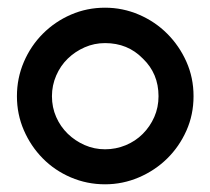

<svg xmlns="http://www.w3.org/2000/svg" viewBox="-20 -474 547 499"><path d="M253 -454Q299 -454 341 -436Q383 -418 414.5 -386.5Q446 -355 464.5 -313.5Q483 -272 483 -224Q483 -176 464.5 -134.5Q446 -93 414.5 -62Q383 -31 341 -13Q299 5 253 5Q206 5 164 -13Q122 -31 91 -62.5Q60 -94 42 -135.5Q24 -177 24 -224Q24 -271 42 -313Q60 -355 91.5 -386.5Q123 -418 164.5 -436Q206 -454 253 -454ZM351 -322Q312 -362 253 -362Q225 -362 200 -351Q175 -340 156 -321.5Q137 -303 126 -277.5Q115 -252 115 -224Q115 -195 126 -170Q137 -145 156 -126.5Q175 -108 200 -97Q225 -86 253 -86Q281 -86 306.5 -96.5Q332 -107 351 -126Q370 -145 381 -170Q392 -195 392 -224Q392 -283 351 -322Z"/></svg>

Font: Fundamental  Brigade
Style: Regular
Weight: 400
Designer: Peter Wiegel, original typeface by Arno Drescher 1935
Foundry: Peter Wiegel
Version: Version 0.000 2012 initial release